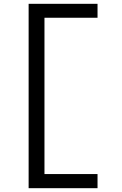

<svg xmlns="http://www.w3.org/2000/svg" viewBox="-20 -843 640 1006"><path d="M130 143V-823H491V-750H213V69H491V143Z"/></svg>

Font: Zed Mono Extended
Style: Regular
Weight: 400
Width: 7
Monospace: yes
Designer: Belleve Invis
Foundry: Belleve Invis
Version: Version 1.0.0; ttfautohint (v1.8.4)